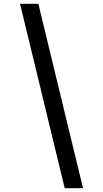

<svg xmlns="http://www.w3.org/2000/svg" viewBox="-20 -843 540 1006"><path d="M319 143 85 -823H181L415 143Z"/></svg>

Font: Iosevka Curly Medium Oblique
Style: Regular
Weight: 500
Italic angle: -9°
Monospace: yes
Designer: Belleve Invis
Foundry: Belleve Invis
Version: Version 11.1.0; ttfautohint (v1.8.3)